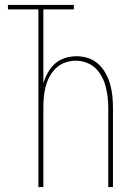

<svg xmlns="http://www.w3.org/2000/svg" viewBox="-20 -755 540 775"><path d="M135 0V-717H12V-735H278V-717H155V-419Q162 -442 173.5 -462.5Q185 -483 202.5 -498.5Q220 -514 243 -521Q266 -528 289 -528Q313 -528 336 -520.5Q359 -513 377 -496.5Q395 -480 406.5 -459Q418 -438 424.5 -415Q431 -392 433.5 -368Q436 -344 436 -320V0H417V-320Q417 -342 414.5 -363.5Q412 -385 406.5 -406Q401 -427 390.5 -446.5Q380 -466 364.5 -480.5Q349 -495 328 -502.5Q307 -510 286 -510Q264 -510 243 -502.5Q222 -495 206.5 -480.5Q191 -466 180.5 -446.5Q170 -427 164.5 -406Q159 -385 157 -363.5Q155 -342 155 -320V0Z"/></svg>

Font: Iosevka SS04 Thin
Style: Regular
Weight: 100
Monospace: yes
Designer: Belleve Invis
Foundry: Belleve Invis
Version: Version 19.0.0; ttfautohint (v1.8.4)